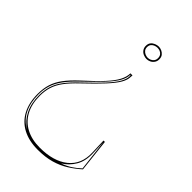

<svg xmlns="http://www.w3.org/2000/svg" viewBox="-243 -683 984 984"><g transform="rotate(45 249.0 -191.5)"><path d="M233 215Q169 215 123.5 191Q78 167 54 121.5Q30 76 30 12Q30 -27 40 -59Q50 -91 73 -122Q96 -153 136 -190Q195 -243 229 -280Q263 -317 277.5 -345Q292 -373 292 -398H307Q307 -395 306.5 -391.5Q306 -388 306 -385Q306 -364 291 -338Q276 -312 241 -274Q206 -236 146 -179Q108 -143 86 -113.5Q64 -84 54.5 -54Q45 -24 45 12Q45 71 67.5 113Q90 155 132 177.5Q174 200 233 200Q332 200 388 155Q444 110 441 28L438 -57H448L468 122Q439 148 405 169.5Q371 191 329 203Q287 215 233 215ZM463 120 443 -52 446 28Q448 83 425.5 120.5Q403 158 367 180Q397 169 420 154Q443 139 463 120ZM120 180Q83 156 61.5 113.5Q40 71 40 12Q40 -25 49.5 -55.5Q59 -86 82 -116.5Q105 -147 143 -183Q202 -239 236.5 -276Q271 -313 285.5 -339Q300 -365 300 -385Q300 -393 297 -393Q297 -369 282 -342Q267 -315 232.5 -278Q198 -241 139 -185Q100 -148 77.5 -117.5Q55 -87 45 -56Q35 -25 35 12Q35 72 56.5 114.5Q78 157 120 180ZM298 -598Q309 -598 320 -593Q331 -588 338.5 -578.5Q346 -569 346 -553Q346 -539 338.5 -528.5Q331 -518 320 -513Q309 -508 298 -508Q287 -508 275 -513Q263 -518 255.5 -528.5Q248 -539 248 -553Q248 -569 255.5 -578.5Q263 -588 275 -593Q287 -598 298 -598ZM298 -517Q307 -517 316 -521Q325 -525 331 -533Q337 -541 337 -553Q337 -566 331 -574Q325 -582 316 -585.5Q307 -589 298 -589Q289 -589 279.5 -585.5Q270 -582 263.5 -574Q257 -566 257 -553Q257 -541 263.5 -533Q270 -525 279.5 -521Q289 -517 298 -517Z"/></g></svg>

Font: Kalnia Glaze Thin
Style: Regular
Weight: 100
Designer: Frida Medrano
Foundry: Frida Medrano
Version: Version 1.110